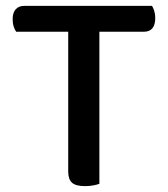

<svg xmlns="http://www.w3.org/2000/svg" viewBox="-20 -627 572 653"><path d="M318 -519V-2Q311 1 297.5 3.5Q284 6 269 6Q238 6 225 -5.5Q212 -17 212 -44V-519H35Q30 -526 26.5 -537Q23 -548 23 -562Q23 -584 33.5 -595.5Q44 -607 62 -607H497Q501 -601 504.5 -590Q508 -579 508 -566Q508 -519 469 -519Z"/></svg>

Font: Baloo Thambi 2 Medium
Style: Regular
Weight: 500
Designer: Aadarsh Rajan and Ek Type
Foundry: Ek Type
Version: Version 1.640;hotconv 1.0.111;makeotfexe 2.5.65597; ttfautoh